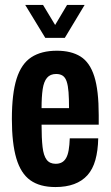

<svg xmlns="http://www.w3.org/2000/svg" viewBox="-20 -744 447 776"><path d="M204 12Q141 12 102.5 -15.5Q64 -43 46 -104Q28 -165 28 -263Q28 -365 47 -425.5Q66 -486 106.5 -512.5Q147 -539 210 -539Q268 -539 305.5 -515.5Q343 -492 361 -435.5Q379 -379 379 -279V-240H148Q148 -185 152 -150Q156 -115 168.5 -98.5Q181 -82 205 -82Q219 -82 229.5 -87.5Q240 -93 247 -105Q254 -117 257.5 -137Q261 -157 262 -185H377Q376 -135 365.5 -97.5Q355 -60 333.5 -36Q312 -12 279.5 0Q247 12 204 12ZM148 -307H259Q259 -345 257 -371.5Q255 -398 249.5 -414.5Q244 -431 233.5 -438Q223 -445 207 -445Q183 -445 170 -429.5Q157 -414 152.5 -383.5Q148 -353 148 -307ZM82 -724H154L224 -608H182L251 -724H322L242 -591H163Z"/></svg>

Font: Archivo ExtraCondensed
Style: Bold
Weight: 700
Width: 2
Designer: Hector Gatti
Foundry: Omnibus-Type
Version: Version 2.001